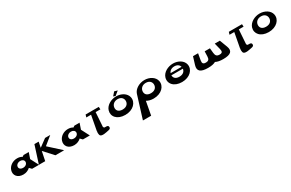

<svg xmlns="http://www.w3.org/2000/svg" viewBox="253 -2622 7473 4924"><g transform="rotate(-30 3989.5 -160.0)"><path d="M52 -239C9 -108 93 17 270 17C353 17 426 -17 471 -61H473L533 0H738L614 -240L674 -416H521L475 -386C439 -411 391 -425 331 -425C202 -425 87 -348 52 -239ZM239 -239C249 -293 305 -328 367 -328C429 -328 478 -293 477 -239C476 -181 422 -136 348 -136C271 -136 228 -181 239 -239Z M1483 -1 1129 -323 1370 -519H1217L994 -355L1027 -519H901L735 -1H922L977 -272L1225 -1Z M1557 -239C1514 -108 1598 17 1775 17C1858 17 1931 -17 1976 -61H1978L2038 0H2243L2119 -240L2179 -416H2026L1980 -386C1944 -411 1896 -425 1836 -425C1707 -425 1592 -348 1557 -239ZM1744 -239C1754 -293 1810 -328 1872 -328C1934 -328 1983 -293 1982 -239C1981 -181 1927 -136 1853 -136C1776 -136 1733 -181 1744 -239Z M2395 -445H2536L2453 -2H2458C2446 10 2447 102 2471 128C2515 176 2646 142 2714 128C2752 120 2784 110 2786 72C2792 -23 2666 32 2655 0C2651 -10 2647 -17 2642 -23L2671 -445H2812L2808 -520H2418ZM2499 -1C2489 0 2479 0 2469 -2Z M3260 -567 3322 -546 3440 -642 3349 -668ZM2984 -319C2933 -157 3054 0 3298 0C3534 0 3679 -157 3646 -319C3620 -448 3480 -532 3328 -532C3177 -532 3025 -448 2984 -319ZM3146 -319C3159 -389 3220 -451 3323 -451C3428 -451 3479 -389 3485 -319C3491 -241 3441 -154 3306 -154C3168 -154 3131 -241 3146 -319Z M3983 -319C3996 -389 4056 -451 4159 -451C4264 -451 4316 -389 4322 -319C4328 -241 4279 -154 4144 -154C4006 -154 3969 -241 3983 -319ZM3821 -319C3820 -316 3820 -314 3819 -311L3614 348H3858L3932 -51C3987 -19 4056 0 4137 0C4373 0 4517 -157 4483 -319C4456 -448 4316 -532 4164 -532C4013 -532 3862 -448 3821 -319Z M5161 -348H4835C4857 -405 4913 -452 5004 -452C5095 -452 5146 -405 5161 -348ZM4825 -290H5165C5158 -222 5105 -155 4988 -155C4869 -155 4824 -222 4825 -290ZM4666 -321C4615 -159 4738 -2 4980 -2C5216 -2 5361 -159 5327 -321C5300 -450 5160 -532 5008 -532C4857 -532 4706 -450 4666 -321Z M5701 -438H5551L5482 -215C5434 -57 5513 17 5740 17C5838 17 5912 2 5964 -28C6018 2 6093 16 6189 16C6416 16 6490 -58 6430 -215L6345 -438H6195L6242 -250C6263 -166 6243 -131 6163 -131C6084 -131 6051 -166 6042 -250L6028 -396H5872L5867 -249C5865 -165 5835 -130 5755 -130C5676 -130 5653 -165 5668 -249Z M6636 -445H6777L6694 -2H6699C6687 10 6688 102 6712 128C6756 176 6887 142 6955 128C6993 120 7025 110 7027 72C7033 -23 6907 32 6896 0C6892 -10 6888 -17 6883 -23L6912 -445H7053L7049 -520H6659ZM6740 -1C6730 0 6720 0 6710 -2Z M7231 -319C7181 -157 7303 0 7546 0C7782 0 7927 -157 7893 -319C7867 -448 7726 -532 7574 -532C7423 -532 7272 -448 7231 -319ZM7393 -319C7406 -389 7466 -451 7570 -451C7674 -451 7726 -389 7732 -319C7738 -241 7689 -154 7554 -154C7416 -154 7379 -241 7393 -319Z"/></g></svg>

Font: Hussar Milosc
Style: Bold
Weight: 700
Foundry: Cannot Into Space Fonts
Version: Version 1.02